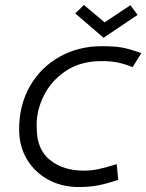

<svg xmlns="http://www.w3.org/2000/svg" viewBox="-20 -744 589 773"><path d="M57 0ZM389 -558Q296 -558 220 -515.5Q144 -473 100.5 -397Q57 -321 57 -223Q57 -155 88.5 -102.5Q120 -50 174.5 -20.5Q229 9 296 9Q341 9 376.5 2Q412 -5 456 -20L450 -83Q407 -70 378 -63.5Q349 -57 318 -57Q234 -57 181 -100Q128 -143 128 -227Q124 -290 153.5 -353Q183 -416 243 -457Q303 -498 388 -498Q427 -498 453.5 -492.5Q480 -487 514 -474L549 -530Q499 -548 469 -553Q439 -558 389 -558ZM283 -690 318 -724 401 -654 505 -723 534 -684 397 -592Z"/></svg>

Font: Cambay Devanagari
Style: Italic
Weight: 400
Italic angle: -11°
Designer: Pooja Saxena
Foundry: Pooja Saxena
Version: Version 1.018;PS 001.018;hotconv 1.0.70;makeotf.lib2.5.58329